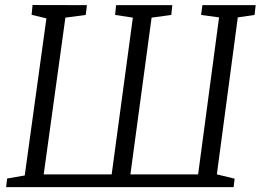

<svg xmlns="http://www.w3.org/2000/svg" viewBox="-20 -764 1064 784"><path d="M5 0 9 -35 81 -47.5 169.5 -689 109 -703.5 113 -743.5 335 -743 330 -703 247 -692 158.5 -52H436L522.5 -692L450 -703L454 -743H683.5L679.5 -703L599 -692L512.5 -52H789L874.5 -693L801 -703L806.5 -743H1024L1019.5 -703L951 -693L865.5 -52L938 -34.5L934 0Z"/></svg>

Font: Merriweather Light
Style: Italic
Weight: 300
Italic angle: -7.8°
Designer: Eben Sorkin
Foundry: Eben Sorkin
Version: Version 2.101